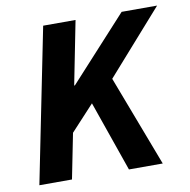

<svg xmlns="http://www.w3.org/2000/svg" viewBox="-75 -726 791 800"><g transform="rotate(-10 320.5 -326.0)"><path d="M28 0 159 -652H296L243 -384H246L491 -652H641L404 -384L550 0H407L303 -298L204 -191L166 0Z"/></g></svg>

Font: Source Sans 3
Style: Bold Italic
Weight: 700
Italic angle: -11°
Designer: Paul D. Hunt
Foundry: Adobe
Version: Version 3.052;hotconv 1.1.0;makeotfexe 2.6.0